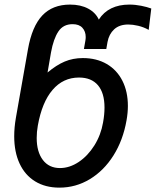

<svg xmlns="http://www.w3.org/2000/svg" viewBox="-20 -820 696 858"><path d="M43.5 -211Q43.5 -250 51 -293.5L105 -600Q123 -702 169 -750.8Q215 -799.5 293 -799.5Q340.5 -799.5 374 -781.5Q407.5 -763.5 421.5 -732.5Q443 -766 477.5 -782.8Q512 -799.5 558 -799.5Q584.5 -799.5 610.8 -794.2Q637 -789 656 -782L644.5 -686.5Q622 -699 597.5 -704.8Q573 -710.5 553.5 -710.5Q513.5 -710.5 490.2 -689Q467 -667.5 460.5 -632.5L455 -601H355L361.5 -638Q363 -646.5 363 -654.5Q363 -679.5 348.2 -695.8Q333.5 -712 304.5 -712Q262.5 -712 240.8 -679.2Q219 -646.5 208 -586L192.5 -496Q231.5 -529 268.8 -544.8Q306 -560.5 350 -560.5Q411.5 -560.5 457 -534Q502.5 -507.5 527 -459Q551.5 -410.5 551.5 -346.5Q551.5 -316.5 545.5 -282.5Q530 -193.5 487 -125.2Q444 -57 381.2 -19.2Q318.5 18.5 245.5 18.5Q182.5 18.5 137 -9.5Q91.5 -37.5 67.5 -89.2Q43.5 -141 43.5 -211ZM440.5 -272.5Q447 -308 447 -339.5Q447 -404.5 417.8 -439Q388.5 -473.5 333 -473.5Q262 -473.5 214.8 -418.2Q167.5 -363 149 -258.5Q144 -230.5 144 -203.5Q144 -141.5 171.5 -105.2Q199 -69 248 -69Q291 -69 331.8 -96.2Q372.5 -123.5 401.8 -170.2Q431 -217 440.5 -272.5Z"/></svg>

Font: JuliaMono MediumItalic
Style: Regular
Weight: 500
Italic angle: -9°
Monospace: yes
Designer: cormullion
Foundry: corm
Version: Version 0.049; ttfautohint (v1.8.4)